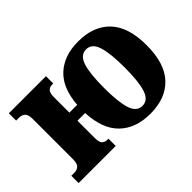

<svg xmlns="http://www.w3.org/2000/svg" viewBox="-102 -789 1043 1043"><g transform="rotate(-45 419.5 -268.0)"><path d="M560 10Q449 10 383.5 -53Q318 -116 312 -244H253V-112Q253 -78 264.5 -67Q276 -56 294 -56H303V0H18V-56H42Q61 -56 74.5 -67.5Q88 -79 88 -113V-423Q88 -456 74.5 -468Q61 -480 42 -480H18V-536H303V-480H294Q276 -480 264.5 -468.5Q253 -457 253 -424V-306H313Q322 -427 387 -486.5Q452 -546 560 -546Q678 -546 743.5 -477Q809 -408 809 -268Q809 -128 743.5 -59Q678 10 560 10ZM560 -51Q604 -51 621.5 -105Q639 -159 639 -268Q639 -377 621.5 -431Q604 -485 560 -485Q516 -485 498.5 -431Q481 -377 481 -268Q481 -159 498.5 -105Q516 -51 560 -51Z"/></g></svg>

Font: Noto Serif SemiCondensed ExtraBold
Style: Regular
Weight: 800
Width: 4
Designer: Monotype Design Team
Foundry: Monotype Imaging Inc.
Version: Version 2.015